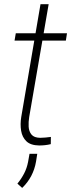

<svg xmlns="http://www.w3.org/2000/svg" viewBox="-20 -688 349 921"><path d="M301.3 -528.3 295.9 -493.2H49.8L55.7 -528.3ZM174.3 -668H213.4L120.1 -127Q116.2 -103.5 117.4 -80.6Q118.7 -57.6 131.1 -42.5Q143.6 -27.3 172.9 -26.9Q186 -26.9 198.7 -28.3Q211.4 -29.8 224.1 -31.2L223.6 3.4Q210 6.8 196 8.3Q182.1 9.8 168 9.8Q127 9.3 106.7 -10.3Q86.4 -29.8 81.3 -61Q76.2 -92.3 82 -127.4ZM158.7 49.8 152.8 87.4Q146.5 124 129.9 155.8Q113.3 187.5 86.4 213.4L63.5 192.9Q83 168.9 95.9 143.8Q108.9 118.7 114.7 88.4L121.6 49.8Z"/></svg>

Font: Roboto ExtraLight
Style: Italic
Weight: 250
Designer: Christian Robertson
Foundry: Google
Version: Version 3.009; 2024